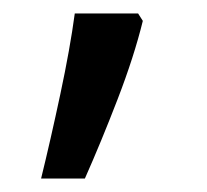

<svg xmlns="http://www.w3.org/2000/svg" viewBox="-20 -136 308 285"><path d="M192 -105Q179 -52 154.5 11.5Q130 75 106 129H41Q55 72 69.5 4Q84 -64 91 -116H185Z"/></svg>

Font: Noto Sans Coptic
Style: Regular
Weight: 400
Designer: Monotype Design Team, Denis Moyogo Jacquerye
Foundry: Monotype Imaging Inc.
Version: Version 2.002; ttfautohint (v1.8.4.7-5d5b)